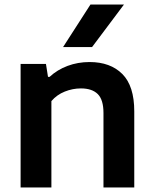

<svg xmlns="http://www.w3.org/2000/svg" viewBox="-20 -828 678 848"><path d="M71 -545.5H183L192 -488.5H199Q233 -520 278.5 -537Q324 -554 375.5 -554Q467.5 -554 520.2 -501.2Q573 -448.5 573 -336V0H437V-329Q437 -387.5 411.8 -412.5Q386.5 -437.5 337.5 -437.5Q301 -437.5 266 -423.5Q231 -409.5 207 -381.5V0H71ZM258.5 -620 379.5 -808H527.5L386.5 -620Z"/></svg>

Font: Encode Sans Semi Expanded SmBd
Style: Regular
Weight: 600
Width: 6
Designer: Multiple Designers
Foundry: Impallari Type
Version: Version 2.000